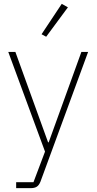

<svg xmlns="http://www.w3.org/2000/svg" viewBox="-20 -778 502 998"><path d="M333 -740 301 -758 196 -600 220 -587ZM233 -38H230L60 -508H23L214 10L154 169H64V200H138C167 200 180 191 190 167L438 -508H403Z"/></svg>

Font: IBM Plex Thai Looped ExtraLight
Style: Regular
Weight: 200
Designer: Mike Abbink, Paul van der Laan, Pieter van Rosmalen, Ben Mitchell, Mark Frömberg
Foundry: Bold Monday
Version: Version 1.0